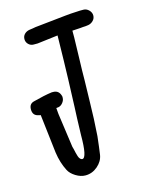

<svg xmlns="http://www.w3.org/2000/svg" viewBox="-99 -687 555 740"><g transform="rotate(-15 179.0 -317.5)"><path d="M185 -557 103 -547H87Q75 -547 66.5 -555.5Q58 -564 58 -576Q58 -588 66 -596Q74 -604 86 -606L100 -608Q107 -610 130 -612L234 -623Q249 -625 293 -627H307Q319 -627 328.5 -617.5Q338 -608 338 -596Q338 -584 329.5 -575.5Q321 -567 310 -565Q298 -563 288 -563Q286 -563 283 -562.5Q280 -562 278 -562L245 -560V-533Q245 -515 243 -455.5Q241 -396 241 -364Q241 -352 240 -322Q239 -292 239 -280Q238 -211 233 -142Q228 -97 224 -70Q220 -45 198.5 -26.5Q177 -8 150 -8Q131 -8 111.5 -20Q92 -32 84 -48Q67 -81 61 -123L43 -277L35 -279Q12 -283 12 -308Q12 -330 31 -335Q76 -347 106 -351H112Q136 -351 142 -325V-320Q142 -310 134.5 -300.5Q127 -291 117 -289Q112 -289 108 -288Q108 -283 109 -275.5Q110 -268 110 -264Q123 -167 129 -128Q130 -126 132 -117Q134 -108 135.5 -101.5Q137 -95 139.5 -87.5Q142 -80 146 -76Q150 -72 154 -72Q173 -72 173 -163Q175 -237 177 -274L181 -384Q183 -443 185 -557Z"/></g></svg>

Font: Because We Build
Style: Regular
Weight: 400
Designer: Liz Wetzel, Aaron Williamson, Russ McMullin
Foundry: Red Hat
Version: Version 1.000